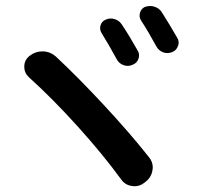

<svg xmlns="http://www.w3.org/2000/svg" viewBox="-20 -739 682 645"><path d="M321.3 -627.9Q313.5 -640.6 317.9 -654.3Q322.3 -668 335 -672.9Q349.6 -679.7 365.2 -674.8Q380.9 -669.9 389.6 -656.2Q415 -618.2 442.4 -569.3Q450.2 -556.6 445.3 -542Q440.4 -527.3 425.8 -521.5Q411.1 -514.6 395.5 -520Q379.9 -525.4 372.1 -540Q343.8 -591.8 321.3 -627.9ZM454.1 -669.9Q446.3 -681.6 450.2 -695.8Q454.1 -710 466.8 -715.8Q475.6 -718.8 485.4 -718.8Q491.2 -718.8 498 -716.8Q514.6 -711.9 523.4 -698.2Q548.8 -658.2 575.2 -612.3Q580.1 -604.5 580.1 -595.7Q580.1 -589.8 578.1 -585Q573.2 -570.3 559.6 -564.5Q543.9 -557.6 528.8 -563Q513.7 -568.4 505.9 -582Q476.6 -635.7 454.1 -669.9ZM77.1 -479.5Q61.5 -494.1 61.5 -514.6Q61.5 -538.1 80.1 -551.8Q98.6 -566.4 122.1 -566.4Q123 -566.4 125 -566.4Q149.4 -565.4 168 -548.8Q243.2 -478.5 331.1 -383.8Q418.9 -289.1 480.5 -210.9Q493.2 -195.3 493.2 -176.8Q493.2 -171.9 492.2 -168Q489.3 -144.5 469.7 -128.9L464.8 -125Q450.2 -113.3 431.6 -113.3Q427.7 -113.3 422.9 -114.3Q400.4 -117.2 386.7 -136.7Q326.2 -219.7 241.7 -313.5Q157.2 -407.2 77.1 -479.5Z"/></svg>

Font: Gen Jyuu Gothic P Medium
Style: Regular
Weight: 500
Designer: [Source Han Sans]
Ryoko NISHIZUKA  (kana & ideographs); Paul D. Hunt (Latin, Greek & Cyrillic); Wenlong ZHANG  (bopomofo
Version: Version 1.002.20150607